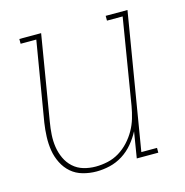

<svg xmlns="http://www.w3.org/2000/svg" viewBox="-86 -610 671 698"><g transform="rotate(-15 250.0 -261.0)"><path d="M194 8Q168 8 143 1Q118 -6 99.5 -22Q81 -38 69.5 -61Q58 -84 54 -109Q50 -134 51 -160.5Q52 -187 56 -213L106 -512H47V-530H129L76 -210Q72 -187 70.5 -163Q69 -139 72.5 -116.5Q76 -94 85.5 -73.5Q95 -53 111.5 -38Q128 -23 150 -16.5Q172 -10 196 -10Q218 -10 241 -15Q264 -20 284.5 -32.5Q305 -45 321.5 -63Q338 -81 349.5 -101.5Q361 -122 367.5 -144Q374 -166 378 -189L431 -512H372V-530H454L369 -18H428V0H347L363 -98Q351 -75 333.5 -54Q316 -33 293 -18.5Q270 -4 244.5 2Q219 8 194 8Z"/></g></svg>

Font: Iosevka Curly Slab ThObl
Style: Regular
Weight: 100
Italic angle: -9°
Monospace: yes
Designer: Belleve Invis
Foundry: Belleve Invis
Version: Version 11.0.0; ttfautohint (v1.8.3)